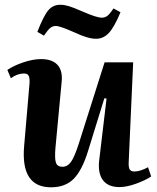

<svg xmlns="http://www.w3.org/2000/svg" viewBox="-20 -778 665 813"><path d="M386.2 -613.8Q352.5 -613.8 296.9 -640.1Q233.9 -668 216.8 -668Q203.6 -668 193.4 -660.2Q183.1 -652.3 166 -627L138.2 -643.1Q164.1 -710 184.1 -733.9Q204.1 -757.8 234.9 -757.8Q251.5 -757.8 270.8 -752.2Q290 -746.6 330.1 -729Q389.2 -703.1 411.1 -703.1Q424.3 -703.1 434.6 -710.9Q444.8 -718.8 460.9 -742.2L490.2 -726.1Q463.9 -663.1 440.9 -638.4Q418 -613.8 386.2 -613.8ZM25.9 -446.8 11.2 -481.9Q37.6 -500 78.6 -513.9Q119.6 -527.8 153.8 -527.8Q200.7 -527.8 223.1 -503.7Q245.6 -479.5 241.2 -433.1L214.8 -151.9Q210.9 -106.9 216.8 -89.4Q222.7 -71.8 244.1 -71.8Q266.1 -71.8 281 -93Q295.9 -114.3 314 -170.9L422.9 -514.2H543.9L524.9 -90.8Q523.9 -69.8 529.1 -60.8Q534.2 -51.8 548.8 -51.8Q573.2 -51.8 606.9 -69.8L620.1 -30.8Q595.2 -14.2 555.7 0Q516.1 14.2 485.8 14.2Q438 14.2 416 -14.9Q394 -43.9 399.9 -98.1L431.2 -360.8L421.9 -361.8L353 -139.2Q328.1 -57.6 292.5 -21.2Q256.8 15.1 195.8 15.1Q67.9 15.1 82 -157.2L105 -424.8Q106.4 -448.2 101.3 -457.5Q96.2 -466.8 81.1 -466.8Q53.7 -466.8 25.9 -446.8Z"/></svg>

Font: Literata SemiBold
Style: Italic
Weight: 650
Italic angle: -2.39999°
Designer: Latin by Veronika Burian and Jose Scaglione. Greek by Irene Vlachou. Cyrillic by Vera Evstafieva
Foundry: TypeTogether
Version: Version 3.021